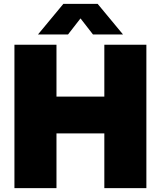

<svg xmlns="http://www.w3.org/2000/svg" viewBox="-20 -971 830 991"><path d="M54.5 0V-740H271.5V-472.5H518.5V-740H735.5V0H518.5V-282.5H271.5V0ZM176 -793 307 -951H484L615 -793H460L395.5 -876L331 -793Z"/></svg>

Font: Encode Sans Black
Style: Regular
Weight: 900
Designer: Multiple Designers
Foundry: Impallari Type
Version: Version 3.002; ttfautohint (v1.8.3) -l 8 -r 50 -G 200 -x 14 